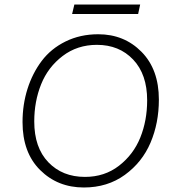

<svg xmlns="http://www.w3.org/2000/svg" viewBox="-20 -822 768 852"><path d="M602 -802 593 -760H300L310 -802ZM352 10Q236 10 158 -67.5Q80 -145 80 -280Q80 -358 102 -427.5Q124 -497 165 -551.5Q206 -606 271 -638Q336 -670 416 -670Q531 -670 608 -592Q685 -514 685 -380Q685 -276 648 -189Q611 -102 534 -46Q457 10 352 10ZM357 -37Q444 -37 508 -86.5Q572 -136 602.5 -211.5Q633 -287 633 -377Q633 -492 571 -557.5Q509 -623 410 -623Q323 -623 258 -573.5Q193 -524 162.5 -448Q132 -372 132 -283Q132 -167 194.5 -102Q257 -37 357 -37Z"/></svg>

Font: Elaine Sans Light
Style: Italic
Weight: 300
Italic angle: -13°
Designer: Wei Huang
Foundry: Wei Huang
Version: Version 2.001;December 24, 2019;FontCreator 12.0.0.2547 64-b